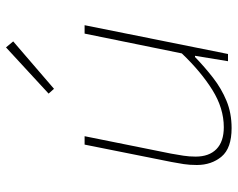

<svg xmlns="http://www.w3.org/2000/svg" viewBox="-96 -684 792 640"><g transform="rotate(-90 300.0 -364.0)"><path d="M193 12Q126 12 98 -21.5Q70 -55 70 -104Q70 -128 73 -147.5Q76 -167 80 -188L138 -478H166L108 -190Q104 -168 101 -148.5Q98 -129 98 -108Q98 -63 123 -38.5Q148 -14 196 -14Q259 -14 320 -52Q381 -90 442 -154L508 -478H536L440 0H416L434 -110H430Q397 -78 361 -50Q325 -22 284 -5Q243 12 193 12ZM324 -580 308 -598 462 -740 482 -716Z"/></g></svg>

Font: SourceCodeVF
Style: Italic
Weight: 200
Italic angle: -11°
Monospace: yes
Designer: Paul D. Hunt, Teo Tuominen
Foundry: Adobe
Version: Version 1.026;hotconv 1.1.0;makeotfexe 2.6.0